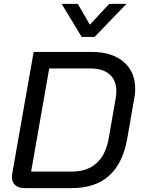

<svg xmlns="http://www.w3.org/2000/svg" viewBox="-20 -967 723 987"><path d="M41 -58Q41 -63 43 -75L153 -700H452Q556 -700 615.5 -649Q675 -598 675 -511Q675 -486 671 -466L634 -254Q612 -128 541 -64Q470 0 350 0H106Q75 0 58 -15.5Q41 -31 41 -58ZM350 -85Q428 -85 476 -128Q524 -171 539 -256L575 -464Q578 -482 578 -499Q578 -554 543.5 -584.5Q509 -615 446 -615H233L140 -85ZM297 -947H380L442 -840L541 -947H630L466 -777H400Z"/></svg>

Font: Bai Jamjuree Medium
Style: Italic
Weight: 500
Italic angle: -10°
Version: Version 1.000; ttfautohint (v1.6)